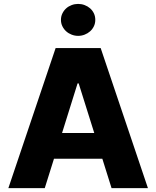

<svg xmlns="http://www.w3.org/2000/svg" viewBox="-20 -977 812 997"><path d="M268.8 -727.3H502.8L748.2 0H559.3L511.4 -152.7H260.3L212.4 0H23.4ZM296.5 -873.9Q296.5 -892 304 -907.3Q311.4 -922.6 323.7 -933.6Q335.9 -944.6 352.1 -950.6Q368.3 -956.7 385.7 -956.7Q403.4 -956.7 419.4 -950.6Q435.4 -944.6 447.8 -933.8Q460.2 -922.9 467.5 -907.7Q474.8 -892.4 474.8 -873.9Q474.8 -855.8 467.5 -840.6Q460.2 -825.3 447.8 -814.3Q435.4 -803.3 419.4 -797.1Q403.4 -790.8 385.7 -790.8Q368.3 -790.8 352.1 -797.1Q335.9 -803.3 323.7 -814.3Q311.4 -825.3 304 -840.6Q296.5 -855.8 296.5 -873.9ZM302.2 -286.2H469.5L388.5 -544H382.8Z"/></svg>

Font: Inter P Extra Bold
Style: Regular
Weight: 800
Designer: Rasmus Andersson
Foundry: rsms
Version: Version 3.018;git-588b23468